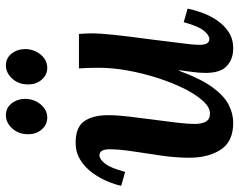

<svg xmlns="http://www.w3.org/2000/svg" viewBox="-98 -684 793 636"><g transform="rotate(-90 298.0 -365.5)"><path d="M210 11Q148 11 121 -30Q94 -71 94 -135Q94 -178 101 -226.5Q108 -275 115 -320.5Q122 -366 122 -399Q122 -432 102 -432Q89 -432 74.5 -413.5Q60 -395 47 -347L1 -360Q5 -380 16 -406Q27 -432 44.5 -456Q62 -480 87 -495.5Q112 -511 144 -511Q195 -511 215 -482.5Q235 -454 235 -403Q235 -374 230.5 -335.5Q226 -297 220.5 -256Q215 -215 210.5 -178Q206 -141 206 -115Q206 -94 213.5 -80Q221 -66 241 -66Q261 -66 282.5 -89.5Q304 -113 323.5 -152.5Q343 -192 358.5 -240.5Q374 -289 383 -339Q392 -389 392 -434Q392 -448 391.5 -468Q391 -488 390 -500H504Q505 -484 505.5 -476.5Q506 -469 506 -459Q506 -430 501 -383Q496 -336 487 -270Q478 -195 473 -157.5Q468 -120 468 -100Q468 -68 487 -68Q500 -68 515 -86.5Q530 -105 543 -153L588 -140Q584 -120 575 -94Q566 -68 550 -44Q534 -20 511 -4.5Q488 11 456 11Q421 11 398 -10Q375 -31 375 -80Q375 -102 378 -123Q381 -144 384 -168H382Q356 -97 327.5 -58Q299 -19 269.5 -4Q240 11 210 11ZM392 -605Q368 -605 352 -624Q336 -643 337 -670Q337 -700 356 -721Q375 -742 400 -742Q424 -742 439 -723Q454 -704 454 -677Q453 -647 435 -626Q417 -605 392 -605ZM227 -605Q203 -605 187 -624Q171 -643 172 -670Q172 -700 191 -721Q210 -742 235 -742Q259 -742 274 -723Q289 -704 289 -677Q288 -647 270 -626Q252 -605 227 -605Z"/></g></svg>

Font: Lora SemiBold
Style: Italic
Weight: 600
Italic angle: -3°
Designer: Olga Karpushina, Alexei Vanyashin (Cyrillic)
Foundry: Cyreal
Version: Version 3.011; ttfautohint (v1.8.4.7-5d5b)